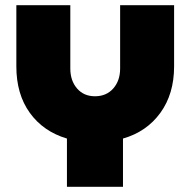

<svg xmlns="http://www.w3.org/2000/svg" viewBox="-20 -720 733 740"><path d="M238 0V-186Q147 -213 95 -285Q43 -357 43 -464V-700H251V-456Q251 -409 277 -379Q303 -349 346 -349Q390 -349 416.5 -379Q443 -409 443 -456V-700H651V-464Q651 -358 598 -285Q545 -212 454 -186V0Z"/></svg>

Font: MuseoModerno Black
Style: Regular
Weight: 900
Designer: Pablo Cosgaya, Héctor Gatti, Marcela Romero, and the Authors of The MuseoModerno Project.
Foundry: Omnibus-Type Team
Version: Version 1.001